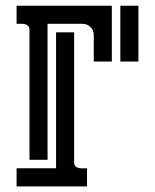

<svg xmlns="http://www.w3.org/2000/svg" viewBox="-20 -664 552 684"><path d="M85 -557.6Q85 -567.4 80.1 -572Q75.2 -576.7 68.1 -578.1Q61 -579.6 53.2 -579.3Q45.4 -579.1 39.1 -579.1V-643.6H378.4V-444.8H314V-539.6Q314 -556.2 302.2 -567.6Q290.5 -579.1 273.9 -579.1H149.4V-94.7H85ZM244.1 -548.8V-85.9Q244.1 -76.2 249 -71.5Q253.9 -66.9 261 -65.4Q268.1 -64 275.9 -64.2Q283.7 -64.5 290 -64.5V0H39.1V-64.5H179.7V-548.8ZM408.7 -444.8V-643.6H473.1V-444.8Z"/></svg>

Font: Isar CAT
Style: Regular
Weight: 400
Designer: Digitized by Peter Wiegel
Foundry: CAT-Fonts, Peter Wiegel
Version: Version 1.000; ttfautohint (v1.3)